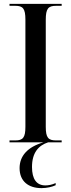

<svg xmlns="http://www.w3.org/2000/svg" viewBox="-20 -734 367 990"><path d="M29 0H204C121 24 81 71 81 133C81 201 127 236 194 236C221 236 248 230 267 221V210C247 219 229 222 214 222C169 222 145 190 145 127C145 54 178 16 228 0H298V-10H269C229 -10 216 -24 216 -80V-632C216 -690 229 -704 269 -704H298V-714H29V-704H59C98 -704 111 -690 111 -633V-80C111 -24 98 -10 59 -10H29Z"/></svg>

Font: Noto Serif Display Condensed Medium
Style: Regular
Weight: 500
Width: 3
Designer: Monotype Design Team
Foundry: Monotype Imaging Inc.
Version: Version 2.009